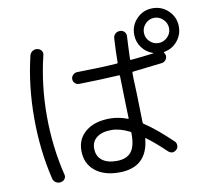

<svg xmlns="http://www.w3.org/2000/svg" viewBox="-93 -956 1186 1099"><g transform="rotate(-10 500.0 -406.5)"><path d="M509.8 -207Q455.1 -207 424.8 -183.6Q394.5 -160.2 394.5 -120.1Q394.5 -75.2 424.8 -51.3Q455.1 -27.3 509.8 -27.3Q566.4 -27.3 593.3 -59.1Q620.1 -90.8 620.1 -163.1V-171.9Q620.1 -176.8 616.2 -177.7Q558.6 -207 509.8 -207ZM811.5 -774.9Q790 -752.9 790 -723.1Q790 -693.4 811.5 -671.9Q833 -650.4 862.8 -650.4Q892.6 -650.4 914.6 -671.9Q936.5 -693.4 936.5 -723.1Q936.5 -752.9 914.6 -774.9Q892.6 -796.9 862.8 -796.9Q833 -796.9 811.5 -774.9ZM512.7 40Q423.8 40 372.1 -2.9Q320.3 -45.9 320.3 -120.1Q320.3 -189.5 372.1 -231.4Q423.8 -273.4 512.7 -273.4Q562.5 -273.4 614.3 -253.9Q619.1 -252 619.1 -255.9Q618.2 -280.3 616.7 -323.7Q615.2 -367.2 615.2 -386.7Q614.3 -426.8 612.3 -502.9Q612.3 -507.8 607.4 -507.8Q489.3 -501 374 -499Q360.4 -499 350.1 -508.8Q339.8 -518.6 339.8 -532.7Q339.8 -546.9 350.6 -557.1Q361.3 -567.4 375 -567.4Q513.7 -569.3 607.4 -576.2Q612.3 -576.2 612.3 -581.1Q612.3 -641.6 617.2 -721.7Q618.2 -736.3 628.9 -746.6Q639.6 -756.8 655.3 -756.8H658.2Q671.9 -756.8 682.1 -746.1Q692.4 -735.4 691.4 -720.7Q688.5 -676.8 685.5 -586.9Q685.5 -583 690.4 -583Q756.8 -588.9 823.2 -597.7Q824.2 -597.7 824.2 -598.6Q824.2 -599.6 823.2 -599.6Q783.2 -612.3 758.3 -646Q733.4 -679.7 733.4 -722.7Q733.4 -776.4 771 -814.5Q808.6 -852.5 862.8 -852.5Q917 -852.5 955.1 -814.9Q993.2 -777.3 993.2 -722.7Q993.2 -674.8 962.4 -638.7Q931.6 -602.5 884.8 -594.7Q883.8 -594.7 883.3 -593.3Q882.8 -591.8 883.8 -590.8Q889.6 -583 891.6 -572.3Q892.6 -558.6 883.8 -547.4Q875 -536.1 861.3 -534.2Q754.9 -521.5 691.4 -514.6Q686.5 -514.6 685.5 -507.8Q685.5 -490.2 686 -469.7Q686.5 -449.2 688 -424.3Q689.5 -399.4 689.5 -383.8Q691.4 -328.1 693.4 -218.8Q693.4 -212.9 698.2 -210Q764.6 -167 856.4 -79.1Q866.2 -69.3 866.2 -55.2Q866.2 -41 856.4 -31.2Q832 -8.8 806.6 -32.2Q751 -85.9 696.3 -127Q692.4 -128.9 692.4 -125Q676.8 40 512.7 40ZM171.9 37.1Q157.2 39.1 144.5 31.2Q131.8 23.4 127.9 7.8Q86.9 -162.1 86.9 -350.1Q86.9 -538.1 127.9 -708Q131.8 -722.7 144.5 -731Q157.2 -739.3 171.9 -737.3L174.8 -736.3Q188.5 -734.4 196.8 -722.2Q205.1 -710 201.2 -697.3Q160.2 -529.3 160.2 -350.1Q160.2 -170.9 201.2 -2.9Q205.1 9.8 197.3 22Q189.5 34.2 174.8 36.1Z"/></g></svg>

Font: Rounded-L Mgen+ 2m regular
Style: Regular
Weight: 400
Designer: [Source Han Sans]
Ryoko NISHIZUKA  (kana & ideographs); Paul D. Hunt (Latin, Greek & Cyrillic); Wenlong ZHANG  (bopomofo
Version: Version 1.059.20150602